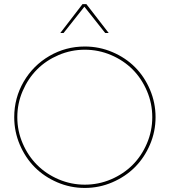

<svg xmlns="http://www.w3.org/2000/svg" viewBox="-20 -905 832 942"><path d="M49.8 -330.1Q49.8 -424.3 96.2 -504.2Q142.6 -584 222.4 -630.4Q302.2 -676.8 396 -676.8Q467.3 -676.8 531.5 -649.4Q595.7 -622.1 642.1 -575.7Q688.5 -529.3 715.8 -465.1Q743.2 -400.9 743.2 -330.1Q743.2 -259.3 715.6 -195.1Q688 -130.9 641.6 -84.5Q595.2 -38.1 531 -10.5Q466.8 17.1 396 17.1Q325.2 17.1 261 -10.5Q196.8 -38.1 150.6 -84.5Q104.5 -130.9 77.1 -195.1Q49.8 -259.3 49.8 -330.1ZM396 1Q463.4 1 524.7 -25.1Q585.9 -51.3 630.4 -95.7Q674.8 -140.1 700.9 -201.4Q727.1 -262.7 727.1 -330.1Q727.1 -397.5 700.9 -458.7Q674.8 -520 630.4 -564.5Q585.9 -608.9 524.7 -635Q463.4 -661.1 396 -661.1Q329.1 -661.1 267.8 -635Q206.5 -608.9 162.1 -564.5Q117.7 -520 91.3 -458.7Q64.9 -397.5 64.9 -330.1Q64.9 -262.7 91.3 -201.4Q117.7 -140.1 162.1 -95.7Q206.5 -51.3 267.8 -25.1Q329.1 1 396 1ZM275.9 -743.2 384.8 -884.8H403.8L513.2 -743.2H496.1L394 -872.1L292 -743.2Z"/></svg>

Font: Human Sans Thin
Style: Regular
Weight: 100
Designer: Tim Radville
Foundry: Continuum
Version: Version 1.000;FEAKit 1.0